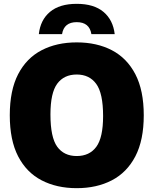

<svg xmlns="http://www.w3.org/2000/svg" viewBox="-20 -971 800 1001"><path d="M380 10Q275.5 10 196.8 -31Q118 -72 74.5 -156Q31 -240 31 -370Q31 -500 74.5 -584Q118 -668 196.8 -709Q275.5 -750 380 -750Q485 -750 563.5 -709Q642 -668 685.8 -583.8Q729.5 -499.5 729.5 -370Q729.5 -240.5 685.8 -156.2Q642 -72 563.2 -31Q484.5 10 380 10ZM380 -157.5Q446.5 -157.5 482 -205.5Q517.5 -253.5 517.5 -366Q517.5 -484.5 481.8 -533.5Q446 -582.5 380 -582.5Q314 -582.5 278.5 -534.8Q243 -487 243 -374Q243 -255 278.2 -206.2Q313.5 -157.5 380 -157.5ZM182.5 -793Q190.5 -867 240.5 -909Q290.5 -951 380 -951Q469.5 -951 519.5 -909Q569.5 -867 578 -793H456.5Q446.5 -855.5 380 -855.5Q313.5 -855.5 303.5 -793Z"/></svg>

Font: Encode Sans Semi Condensed Black
Style: Regular
Weight: 900
Width: 4
Designer: Multiple Designers
Foundry: Impallari Type
Version: Version 3.000; ttfautohint (v1.8.3) -l 8 -r 50 -G 200 -x 14 